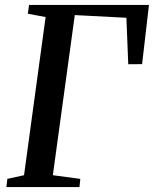

<svg xmlns="http://www.w3.org/2000/svg" viewBox="-20 -763 628 783"><path d="M6 0 10 -33.5 78 -48.5 166 -693.5 93.5 -707 98.5 -743H587.5L559.5 -501.5L503 -501L495.5 -690.5L285 -701.5L195.5 -48.5L307.5 -33.5L304 0Z"/></svg>

Font: Merriweather 60pt Medium
Style: Italic
Weight: 500
Italic angle: -7.8°
Version: Version 2.101